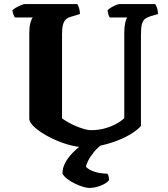

<svg xmlns="http://www.w3.org/2000/svg" viewBox="-20 -724 824 944"><path d="M399 0Q358 0 311.5 -14Q265 -28 223.5 -49.5Q182 -71 154.5 -94.5Q127 -118 124 -137V-563Q124 -591 129.5 -611.5Q135 -632 141 -638H53Q50 -643 46 -652.5Q42 -662 41 -674Q47 -680 59.5 -687Q72 -694 84.5 -699Q97 -704 102 -704H360Q364 -698 368.5 -685Q373 -672 373 -655L330 -642Q315 -638 305 -629.5Q295 -621 290 -604Q285 -587 285 -556V-142Q297 -133 315.5 -122.5Q334 -112 354.5 -103.5Q375 -95 394 -89.5Q413 -84 426 -84Q462 -84 492.5 -92Q523 -100 548.5 -113.5Q574 -127 591 -143V-562Q591 -591 595.5 -611.5Q600 -632 606 -638H520Q516 -643 513 -652.5Q510 -662 509 -674Q515 -680 527 -687.5Q539 -695 551 -699.5Q563 -704 569 -704H743Q748 -697 752 -685.5Q756 -674 757 -655L722 -645Q703 -639 692.5 -630.5Q682 -622 677.5 -604.5Q673 -587 673 -552V-105Q658 -87 628 -68Q598 -49 560 -34Q522 -19 480.5 -9.5Q439 0 399 0ZM418 200Q407 200 388.5 194.5Q370 189 349 179Q328 169 311 156Q294 143 287 129Q287 102 301 76Q315 50 337.5 27Q360 4 386 -14L486 -17Q460 1 441 24.5Q422 48 412.5 68Q403 88 403 97Q419 112 445 120.5Q471 129 508 130Q512 135 514 143.5Q516 152 516 162Q503 178 474.5 189Q446 200 418 200Z"/></svg>

Font: Texturina Medium 12pt ExtraBold
Style: Regular
Weight: 800
Version: Version 1.002